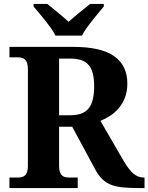

<svg xmlns="http://www.w3.org/2000/svg" viewBox="-20 -951 751 971"><path d="M27.8 -53.2H69.8Q80.1 -53.2 89.4 -55.2Q98.6 -57.1 105.7 -63.2Q112.8 -69.3 116.9 -81.3Q121.1 -93.3 121.1 -112.8V-600.1Q121.1 -620.1 116.9 -632.1Q112.8 -644 105.7 -650.4Q98.6 -656.7 89.4 -658.9Q80.1 -661.1 69.8 -661.1H27.8V-713.9H350.1Q491.7 -713.9 557.9 -666.5Q624 -619.1 624 -528.8Q624 -489.3 612.3 -458.5Q600.6 -427.7 581.3 -404.8Q562 -381.8 537.6 -366Q513.2 -350.1 487.8 -339.8L606.9 -134.8Q619.6 -113.3 631.6 -97.9Q643.6 -82.5 655.5 -72.5Q667.5 -62.5 680.2 -57.9Q692.9 -53.2 707 -53.2H710.9V0H678.2Q633.3 0 599.9 -3.4Q566.4 -6.8 541.3 -16.8Q516.1 -26.9 497.8 -44.4Q479.5 -62 463.9 -89.8L345.2 -310.1H278.8V-112.8Q278.8 -93.3 283 -81.3Q287.1 -69.3 294.2 -63.2Q301.3 -57.1 310.5 -55.2Q319.8 -53.2 330.1 -53.2H373V0H27.8ZM278.8 -368.2H335Q369.6 -368.2 392.8 -377.4Q416 -386.7 429.9 -405Q443.8 -423.3 450 -450.9Q456.1 -478.5 456.1 -515.1Q456.1 -553.2 449.2 -579.6Q442.4 -606 427.7 -622.8Q413.1 -639.6 389.6 -647.2Q366.2 -654.8 333 -654.8H278.8ZM149.9 -931.2H219.2Q229.5 -922.9 243.4 -911.6Q257.3 -900.4 272.2 -887.9Q287.1 -875.5 301.5 -863.3Q315.9 -851.1 327.1 -840.8Q338.4 -851.1 352.8 -863.3Q367.2 -875.5 382.3 -887.9Q397.5 -900.4 411.6 -911.6Q425.8 -922.9 436 -931.2H504.9V-918Q493.2 -903.8 477.5 -885.3Q461.9 -866.7 446.3 -846.9Q430.7 -827.1 416.7 -807.6Q402.8 -788.1 395 -771H260.3Q252.4 -788.1 238.5 -807.6Q224.6 -827.1 209 -846.9Q193.4 -866.7 177.5 -885.3Q161.6 -903.8 149.9 -918Z"/></svg>

Font: Droids
Style: b
Weight: 700
Foundry: Ascender Corporation
Version: Version 1.00 build 113